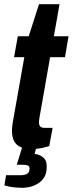

<svg xmlns="http://www.w3.org/2000/svg" viewBox="-20 -700 347 916"><path d="M131 11Q97 11 76.5 1Q56 -9 46.5 -28.5Q37 -48 37 -76Q37 -84 38 -94.5Q39 -105 41 -117L96 -427H47L65 -527H117L166 -680H264L237 -527H307L290 -427H219L168 -137Q167 -133 166.5 -125.5Q166 -118 166 -116Q166 -103 172 -96.5Q178 -90 192 -90H231L215 -3Q202 1 187 4.5Q172 8 158 9.5Q144 11 131 11ZM88 196Q64 196 40.5 193Q17 190 1 184L9 136H77Q97 136 109 129.5Q121 123 121 103Q121 93 113 89.5Q105 86 88 86H60L94 -24H161L145 34Q165 36 184 49.5Q203 63 203 95Q203 127 190.5 146.5Q178 166 159 177Q140 188 121 192Q102 196 88 196Z"/></svg>

Font: Archivo Condensed
Style: Bold Italic
Weight: 700
Width: 3
Italic angle: -10°
Designer: Hector Gatti
Foundry: Omnibus-Type
Version: Version 2.001